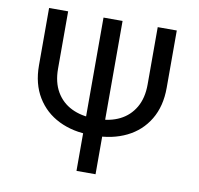

<svg xmlns="http://www.w3.org/2000/svg" viewBox="-79 -789 903 872"><g transform="rotate(10 372.5 -353.5)"><path d="M667 -707V-442.4Q667 -357.4 630.4 -296.4Q593.8 -235.4 528.8 -203.6Q463.9 -171.9 380.9 -171.9H364.3Q282.2 -171.9 217.3 -203.6Q152.3 -235.4 115.2 -296.4Q78.1 -357.4 78.1 -442.4V-707H166V-442.4Q166 -379.9 191.4 -336.4Q216.8 -293 261.7 -271Q306.6 -249 364.3 -249H380.9Q439.5 -249 483.9 -271Q528.3 -293 553.7 -336.4Q579.1 -379.9 579.1 -442.4V-707ZM417 0H329.1V-707H417Z"/></g></svg>

Font: Pretendard Std Variable
Style: Regular
Weight: 400
Designer: Base glyphs from Inter by Rasmus Andersson; Hangeul glyphs from Noto Sans CJK(Source Han Sans) by Jang Soo-young and Kan
Foundry: Kil Hyung-jin
Version: Version 1.309;Glyphs 3.2 (3225)